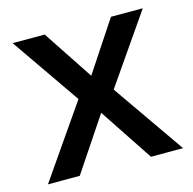

<svg xmlns="http://www.w3.org/2000/svg" viewBox="-85 -625 715 711"><g transform="rotate(-15 272.5 -269.5)"><path d="M205 -276 23 -539H146L273 -347L400 -539H522L340 -276L532 0H409L273 -205L136 0H14Z"/></g></svg>

Font: Noto Sans Thaana Medium
Style: Regular
Weight: 500
Designer: David Williams
Foundry: Google Inc.
Version: Version 3.001; ttfautohint (v1.8.4.7-5d5b)